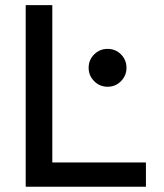

<svg xmlns="http://www.w3.org/2000/svg" viewBox="-20 -713 626 733"><path d="M78.1 0V-693.4H179.7V0ZM78.1 0V-92.8H537.1V0ZM390.6 -381.8Q360.8 -381.8 339.6 -403.1Q318.4 -424.3 318.4 -454.1Q318.4 -484.4 339.6 -505.4Q360.8 -526.4 390.6 -526.4Q420.9 -526.4 441.9 -505.4Q462.9 -484.4 462.9 -454.1Q462.9 -424.3 441.9 -403.1Q420.9 -381.8 390.6 -381.8Z"/></svg>

Font: Cascadia Mono
Style: Regular
Weight: 400
Monospace: yes
Designer: Aaron Bell
Foundry: Saja Typeworks
Version: Version 2404.023